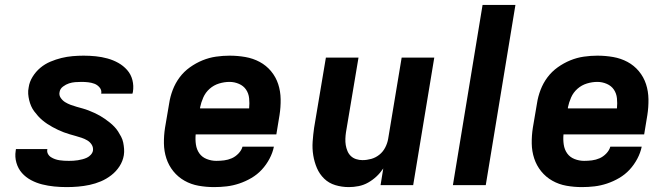

<svg xmlns="http://www.w3.org/2000/svg" viewBox="-20 -755 2740 783"><path d="M252 8Q226 8 201 5.5Q176 3 152 -3Q128 -9 106.5 -20.5Q85 -32 69.5 -49.5Q54 -67 47 -91Q40 -115 44 -140L45 -147H173V-146Q171 -136 175.5 -127.5Q180 -119 188 -114Q196 -109 204.5 -106Q213 -103 222.5 -101.5Q232 -100 241.5 -99.5Q251 -99 261 -99Q270 -99 279 -99.5Q288 -100 297.5 -101.5Q307 -103 316.5 -105.5Q326 -108 334.5 -112Q343 -116 350 -123.5Q357 -131 359 -140Q361 -154 354 -165Q347 -176 336 -182.5Q325 -189 313 -193Q301 -197 288.5 -200.5Q276 -204 264 -207.5Q252 -211 240 -215.5Q228 -220 216.5 -225.5Q205 -231 194 -237Q183 -243 172.5 -250Q162 -257 152.5 -265Q143 -273 135 -282Q127 -291 119.5 -301Q112 -311 107 -322.5Q102 -334 99 -346.5Q96 -359 95 -372Q94 -385 97 -399Q100 -421 113 -442Q126 -463 144.5 -478.5Q163 -494 185.5 -503.5Q208 -513 230.5 -518.5Q253 -524 276 -526Q299 -528 321 -528Q346 -528 370.5 -525.5Q395 -523 418.5 -516.5Q442 -510 462.5 -498.5Q483 -487 498.5 -469.5Q514 -452 520 -428.5Q526 -405 522 -380L520 -373H392L393 -374Q395 -388 386 -398.5Q377 -409 365 -413.5Q353 -418 339.5 -419.5Q326 -421 312 -421Q299 -421 286.5 -420Q274 -419 261.5 -415Q249 -411 237 -402Q225 -393 223 -380Q220 -367 227.5 -356Q235 -345 245.5 -338.5Q256 -332 268 -327.5Q280 -323 292.5 -319.5Q305 -316 317.5 -312.5Q330 -309 341.5 -304.5Q353 -300 365 -294.5Q377 -289 387.5 -283Q398 -277 408 -270Q418 -263 428 -255Q438 -247 446.5 -238Q455 -229 461.5 -219Q468 -209 474 -197.5Q480 -186 482.5 -173.5Q485 -161 486 -148Q487 -135 485 -122Q481 -98 467.5 -77Q454 -56 434 -40.5Q414 -25 391.5 -15.5Q369 -6 345.5 -1Q322 4 298.5 6Q275 8 252 8Z M853 8Q821 8 790 2.5Q759 -3 732.5 -18Q706 -33 687 -56.5Q668 -80 658.5 -109Q649 -138 648.5 -170Q648 -202 653 -234L670 -334Q674 -361 684.5 -388.5Q695 -416 712.5 -439.5Q730 -463 754.5 -480.5Q779 -498 806 -509Q833 -520 861 -524Q889 -528 916 -528Q949 -528 980.5 -522.5Q1012 -517 1039 -502.5Q1066 -488 1085.5 -464.5Q1105 -441 1114.5 -412Q1124 -383 1124.5 -350.5Q1125 -318 1120 -286L1107 -207H778Q776 -186 779 -165.5Q782 -145 793 -129.5Q804 -114 823 -106.5Q842 -99 862 -99Q878 -99 894 -101Q910 -103 925 -109.5Q940 -116 952.5 -129Q965 -142 969 -157H1097Q1092 -132 1079 -107.5Q1066 -83 1047.5 -63Q1029 -43 1005 -29Q981 -15 955.5 -6.5Q930 2 904.5 5Q879 8 853 8ZM796 -313H996Q998 -334 996 -354Q994 -374 983.5 -389.5Q973 -405 954.5 -413Q936 -421 916 -421Q895 -421 873.5 -414.5Q852 -408 835 -393Q818 -378 809 -357.5Q800 -337 796 -317Z M1403 8Q1374 8 1347.5 0Q1321 -8 1302 -26.5Q1283 -45 1272.5 -69.5Q1262 -94 1257.5 -121.5Q1253 -149 1255 -177.5Q1257 -206 1261 -234L1309 -520H1442L1391 -216Q1389 -203 1388.5 -189.5Q1388 -176 1390 -163.5Q1392 -151 1397 -139Q1402 -127 1411 -118.5Q1420 -110 1432.5 -106Q1445 -102 1458 -102Q1476 -102 1494 -107Q1512 -112 1527 -124Q1542 -136 1551 -153.5Q1560 -171 1563 -189L1618 -520H1751L1665 0H1532L1543 -68Q1531 -50 1515.5 -35.5Q1500 -21 1481.5 -10.5Q1463 0 1442.5 4Q1422 8 1403 8Z M1827 0 1948 -735H2082L1961 0Z M2353 8Q2321 8 2290 2.5Q2259 -3 2232.5 -18Q2206 -33 2187 -56.5Q2168 -80 2158.5 -109Q2149 -138 2148.5 -170Q2148 -202 2153 -234L2170 -334Q2174 -361 2184.5 -388.5Q2195 -416 2212.5 -439.5Q2230 -463 2254.5 -480.5Q2279 -498 2306 -509Q2333 -520 2361 -524Q2389 -528 2416 -528Q2449 -528 2480.5 -522.5Q2512 -517 2539 -502.5Q2566 -488 2585.5 -464.5Q2605 -441 2614.5 -412Q2624 -383 2624.5 -350.5Q2625 -318 2620 -286L2607 -207H2278Q2276 -186 2279 -165.5Q2282 -145 2293 -129.5Q2304 -114 2323 -106.5Q2342 -99 2362 -99Q2378 -99 2394 -101Q2410 -103 2425 -109.5Q2440 -116 2452.5 -129Q2465 -142 2469 -157H2597Q2592 -132 2579 -107.5Q2566 -83 2547.5 -63Q2529 -43 2505 -29Q2481 -15 2455.5 -6.5Q2430 2 2404.5 5Q2379 8 2353 8ZM2296 -313H2496Q2498 -334 2496 -354Q2494 -374 2483.5 -389.5Q2473 -405 2454.5 -413Q2436 -421 2416 -421Q2395 -421 2373.5 -414.5Q2352 -408 2335 -393Q2318 -378 2309 -357.5Q2300 -337 2296 -317Z"/></svg>

Font: Iosevka Aile Extrabold Oblique
Style: Regular
Weight: 800
Italic angle: -9°
Designer: Belleve Invis
Foundry: Belleve Invis
Version: Version 31.1.0; ttfautohint (v1.8.4)